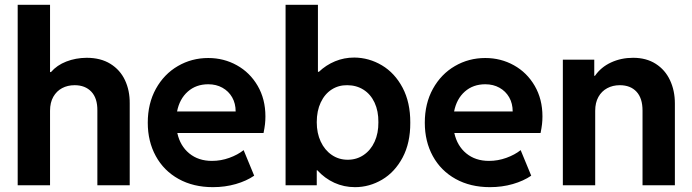

<svg xmlns="http://www.w3.org/2000/svg" viewBox="-20 -772 2882 800"><path d="M53.7 -752H188.5V-471.7H192.4Q217.3 -500.5 256.3 -515.6Q295.4 -530.8 340.8 -531.2Q399.4 -531.2 439.9 -506.1Q480.5 -481 500.7 -438Q521 -395 520.5 -340.8V0H385.7V-311.5Q386.2 -362.8 360.6 -389.9Q335 -417 291 -417Q261.7 -417 238.8 -404.8Q215.8 -392.6 202.1 -368.7Q188.5 -344.7 188.5 -310.5V0H53.7Z M595.7 -260.7Q595.7 -340.8 629.6 -402.1Q663.6 -463.4 721.2 -496.8Q778.8 -530.3 847.7 -530.3Q912.6 -530.3 967 -500Q1021.5 -469.7 1053.7 -414.3Q1085.9 -358.9 1085.9 -287.1Q1085.9 -270.5 1084.2 -255.1Q1082.5 -239.7 1078.1 -217.8H718.8Q730.5 -164.1 768.6 -132.8Q806.6 -101.6 863.3 -101.6Q900.4 -101.6 935.5 -114.3Q970.7 -127 995.1 -146.5L1039.1 -40Q1007.3 -18.1 962.4 -5.1Q917.5 7.8 867.2 7.8Q785.6 7.8 724.1 -26.4Q662.6 -60.5 629.2 -121.6Q595.7 -182.6 595.7 -260.7ZM961.9 -307.6Q961.9 -340.8 947.3 -366.5Q932.6 -392.1 906.7 -406.5Q880.9 -420.9 847.7 -420.9Q796.9 -420.9 762.5 -390.4Q728 -359.9 717.8 -307.6Z M1169.9 -752H1304.7V-472.7H1308.6Q1338.4 -501 1376 -516.6Q1413.6 -532.2 1456.1 -532.2Q1517.6 -531.7 1571.3 -499.8Q1625 -467.8 1657.5 -406.5Q1689.9 -345.2 1689.5 -260.7Q1689.9 -176.3 1657.5 -115.5Q1625 -54.7 1572 -23.4Q1519 7.8 1459 7.8Q1413.1 7.8 1373 -10.5Q1333 -28.8 1302.2 -62.5H1299.8V0H1169.9ZM1556.6 -262.7Q1557.1 -309.1 1540.8 -344.2Q1524.4 -379.4 1494.6 -398.2Q1464.8 -417 1426.8 -417Q1390.6 -417.5 1361.8 -398.9Q1333 -380.4 1316.4 -345.2Q1299.8 -310.1 1299.8 -262.7Q1299.8 -217.3 1316.4 -181.9Q1333 -146.5 1362.3 -126.5Q1391.6 -106.4 1428.7 -106.4Q1466.3 -106.4 1495.6 -126.5Q1524.9 -146.5 1541 -181.9Q1557.1 -217.3 1556.6 -262.7Z M1750 -260.7Q1750 -340.8 1783.9 -402.1Q1817.9 -463.4 1875.5 -496.8Q1933.1 -530.3 2002 -530.3Q2066.9 -530.3 2121.3 -500Q2175.8 -469.7 2208 -414.3Q2240.2 -358.9 2240.2 -287.1Q2240.2 -270.5 2238.5 -255.1Q2236.8 -239.7 2232.4 -217.8H1873Q1884.8 -164.1 1922.9 -132.8Q1960.9 -101.6 2017.6 -101.6Q2054.7 -101.6 2089.8 -114.3Q2125 -127 2149.4 -146.5L2193.4 -40Q2161.6 -18.1 2116.7 -5.1Q2071.8 7.8 2021.5 7.8Q1939.9 7.8 1878.4 -26.4Q1816.9 -60.5 1783.4 -121.6Q1750 -182.6 1750 -260.7ZM2116.2 -307.6Q2116.2 -340.8 2101.6 -366.5Q2086.9 -392.1 2061 -406.5Q2035.2 -420.9 2002 -420.9Q1951.2 -420.9 1916.7 -390.4Q1882.3 -359.9 1872.1 -307.6Z M2325.2 -523.4H2456.1V-456.1H2459Q2483.9 -492.2 2525.9 -511.7Q2567.9 -531.2 2618.2 -531.2Q2672.9 -531.2 2712.2 -506.1Q2751.5 -481 2771.7 -437.7Q2792 -394.5 2792 -340.8V0H2657.2V-311.5Q2657.2 -362.8 2632.1 -389.9Q2606.9 -417 2562.5 -417Q2533.2 -417 2510 -404.5Q2486.8 -392.1 2473.4 -368.2Q2460 -344.2 2460 -310.5V0H2325.2Z"/></svg>

Font: Reddit Sans Strawberry
Style: Bold
Weight: 700
Designer: Stephen Hutchings
Foundry: Reddit
Version: Version 1.013